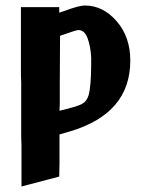

<svg xmlns="http://www.w3.org/2000/svg" viewBox="-20 -498 536 697"><path d="M57 3V-199Q57 -204 56.5 -212Q56 -220 56 -225V-472H195V-452L216 -459Q267 -478 288 -478Q354 -478 403.5 -421Q453 -364 453 -278Q453 -86 234 -21L196 -10V94Q196 102 195.5 118.5Q195 135 195 143L58 179V28Q58 23 57.5 15Q57 7 57 3ZM196 -96Q260 -111 277.5 -120.5Q295 -130 301 -151V-150Q311 -184 311 -267V-289Q309 -329 298 -359Q287 -389 264 -389Q257 -389 198 -368Q198 -337 197.5 -277.5Q197 -218 197 -188V-122Q197 -118 196.5 -109Q196 -100 196 -96Z"/></svg>

Font: Coval
Style: Heavy
Weight: 900
Foundry: Context Ltd
Version: Version 001.000